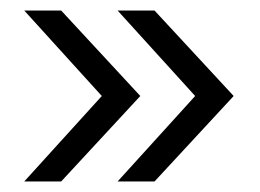

<svg xmlns="http://www.w3.org/2000/svg" viewBox="-20 -435 493 364"><path d="M96 -91H26L173 -253L26 -415H96L246 -253ZM423 -253 273 -91H203L350 -253L203 -415H273Z"/></svg>

Font: Hind Mysuru Light
Style: Regular
Weight: 300
Designer: Manushi Parikh, Hitesh Malaviya
Foundry: Indian Type Foundry
Version: Version 0.703;PS 1.0;hotconv 1.0.86;makeotf.lib2.5.63406